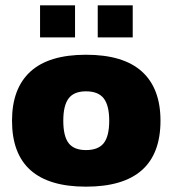

<svg xmlns="http://www.w3.org/2000/svg" viewBox="-20 -689 646 719"><path d="M130 -669H261V-549H130ZM346 -669H477V-549H346ZM25 -237Q25 -358 94 -421Q163 -484 302 -484Q442 -484 511.5 -421Q581 -358 581 -237Q581 10 302 10Q25 10 25 -237ZM389 -237Q389 -294 368.5 -320.5Q348 -347 302 -347Q257 -347 237 -320.5Q217 -294 217 -237Q217 -179 237 -153Q257 -127 302 -127Q348 -127 368.5 -153Q389 -179 389 -237Z"/></svg>

Font: Kanit Bold
Style: Regular
Weight: 700
Designer: Katatrad Team
Foundry: CadsonDemak
Version: Version 1.000